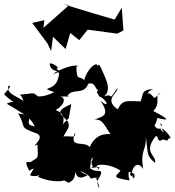

<svg xmlns="http://www.w3.org/2000/svg" viewBox="-64 -850 831 913"><path d="M231 -256C237 -259 254 -309 200 -327C248 -352 255 -398 206 -389C277 -396 275 -383 257 -394C280 -434 333 -394 356 -452C407 -466 375 -381 443 -448C373 -409 403 -412 407 -392C441 -381 464 -328 414 -371C465 -295 418 -297 384 -280C425 -290 439 -240 462 -212C364 -222 353 -114 344 -97C404 -76 342 -69 379 -102C356 -42 398 -75 364 -45C369 -119 397 -162 364 -149C338 -185 264 -139 292 -218C306 -182 229 -218 233 -191C256 -241 271 -239 259 -272C225 -310 191 -319 275 -355L263 -288ZM49 -256C62 -268 94 -306 22 -310C66 -240 17 -249 114 -214C154 -192 70 -140 114 -163C115 -103 125 -103 86 -83C79 -69 41 -103 75 -38C115 -64 83 -33 79 -16C138 2 150 -59 117 -9C182 21 247 12 242 5C283 3 211 -41 290 -53C199 -72 216 -9 209 -74C200 -51 175 -20 265 20C215 20 298 34 293 -33C299 -23 302 12 352 -17C273 -52 359 -29 368 0C387 -9 431 -4 393 -4C426 77 394 35 400 8C445 -64 391 -20 367 -50C455 -68 372 -32 407 -46C365 -67 441 -82 509 -39C492 -13 457 -7 552 8C537 -46 559 -45 572 1C592 -42 523 -30 572 -7C547 -19 580 -103 617 -47C601 -141 634 -131 629 -203C641 -120 631 -109 673 -76C684 -109 615 -122 673 -198C693 -219 678 -163 710 -187C749 -175 721 -187 747 -194C744 -211 683 -266 716 -221C676 -242 723 -255 697 -263C719 -231 663 -218 661 -295C654 -217 677 -253 684 -289C743 -274 744 -281 665 -322C705 -363 666 -395 699 -408C649 -363 689 -394 622 -417C679 -390 603 -402 665 -426C602 -425 619 -395 604 -368C543 -368 519 -380 496 -330C425 -378 502 -411 494 -431C443 -359 485 -410 432 -392C473 -429 430 -489 415 -531C397 -489 440 -494 407 -543C364 -511 417 -513 396 -544C367 -548 318 -456 345 -457C319 -503 301 -450 299 -532C328 -541 260 -548 185 -495C259 -525 147 -497 230 -508C187 -528 205 -529 196 -523C243 -520 163 -565 173 -542C183 -496 230 -530 213 -480C199 -412 114 -439 194 -412C98 -363 75 -424 136 -375C83 -418 115 -406 30 -400C56 -379 43 -341 65 -348C47 -391 -38 -393 -24 -442C1 -444 -46 -406 -44 -401C37 -323 28 -387 -32 -357C39 -312 81 -297 101 -248C51 -262 82 -261 82 -359L78 -341L49 -283ZM147 -754 89 -741 162 -643 179 -607 188 -675 248 -617 270 -693 313 -659 353 -709 493 -690 523 -705 515 -813 481 -757 378 -787 237 -830 264 -825 143 -718 136 -706 142 -714Z"/></svg>

Font: Hussar Lance
Style: Regular
Weight: 700
Foundry: Cannot Into Space Fonts, PlusOne Fonts
Version: Version 2.27